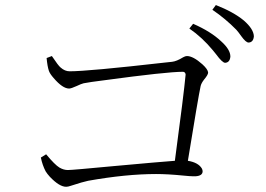

<svg xmlns="http://www.w3.org/2000/svg" viewBox="-20 -798 1040 750"><path d="M162.1 -571.3 182.6 -579.1Q208 -541 216.8 -534.2Q233.4 -519.5 252 -519.5Q324.2 -519.5 625 -553.7Q642.6 -555.7 652.3 -556.6Q669.9 -558.6 695.3 -574.2Q704.1 -579.1 710 -579.1Q734.4 -579.1 770.5 -546.9Q792 -527.3 793 -514.6Q793 -505.9 777.3 -487.3Q766.6 -473.6 763.7 -461.9Q753.9 -416 713.9 -169.9Q754.9 -163.1 768.6 -139.6Q771.5 -133.8 771.5 -128.9Q771.5 -111.3 744.1 -109.4Q739.3 -109.4 734.4 -109.4Q722.7 -109.4 694.3 -112.3Q634.8 -118.2 589.8 -118.2Q472.7 -118.2 324.2 -91.8Q304.7 -87.9 256.8 -72.3Q246.1 -68.4 238.3 -68.4Q211.9 -68.4 174.8 -107.4Q164.1 -119.1 158.2 -128.9Q145.5 -153.3 139.6 -182.6L160.2 -195.3Q194.3 -154.3 211.9 -143.6Q228.5 -133.8 245.1 -133.8Q262.7 -133.8 426.8 -149.4Q608.4 -166 663.1 -169.9Q698.2 -431.6 705.1 -506.8Q704.1 -516.6 695.3 -517.6Q630.9 -517.6 386.7 -484.4Q331.1 -477.5 306.6 -472.7Q297.9 -470.7 279.3 -461.9Q257.8 -452.1 250 -452.1Q224.6 -452.1 189.5 -493.2Q174.8 -509.8 170.9 -521.5Q165 -539.1 162.1 -571.3ZM719.7 -686.5 734.4 -705.1Q803.7 -674.8 843.8 -636.7Q879.9 -604.5 879.9 -577.1Q877.9 -553.7 859.4 -552.7Q848.6 -552.7 824.2 -585.9Q815.4 -596.7 811.5 -601.6Q769.5 -652.3 719.7 -686.5ZM809.6 -759.8 823.2 -778.3Q892.6 -751 932.6 -717.8Q970.7 -684.6 971.7 -656.2Q969.7 -632.8 951.2 -631.8Q940.4 -631.8 922.9 -656.2Q911.1 -672.9 903.3 -681.6Q861.3 -724.6 809.6 -759.8Z"/></svg>

Font: GenYoMin JP Light
Style: Regular
Weight: 300
Version: Version 1.001;PS 1;hotconv 16.6.51;makeotf.lib2.5.65220 DEVE